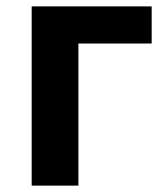

<svg xmlns="http://www.w3.org/2000/svg" viewBox="-20 -580 523 600"><path d="M79 0H225V-444H454V-560H79Z"/></svg>

Font: Source Han Sans Old Style Bold
Style: Regular
Weight: 700
Designer: Ryoko NISHIZUKA (kana & ideographs); Paul D. Hunt (Latin, Greek & Cyrillic); Wenlong ZHANG (bopomofo); Sandoll Communica
Foundry: Adobe Systems Incorporated
Version: Version 1.004;PS 1.004;hotconv 1.0.81;makeotf.lib2.5.63406